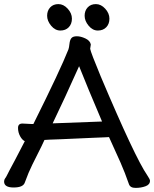

<svg xmlns="http://www.w3.org/2000/svg" viewBox="-31 -898 752 937"><path d="M503 -807Q503 -781 487.5 -765Q472 -749 446.5 -749Q421 -749 401.5 -772.5Q382 -796 382 -821Q382 -846 397 -862Q412 -878 437 -878Q462 -878 482.5 -855.5Q503 -833 503 -807ZM320 -807Q320 -781 304.5 -765Q289 -749 263.5 -749Q238 -749 218.5 -772.5Q199 -796 199 -821Q199 -846 214 -862Q229 -878 254 -878Q279 -878 299.5 -855.5Q320 -833 320 -807ZM80 -295 119 -293H132Q264 -558 303 -657Q306 -665 308 -684Q310 -703 317.5 -712Q325 -721 344 -721Q363 -721 385.5 -710.5Q408 -700 412 -682V-679L409 -660Q412 -642 461 -524Q628 -129 688 -42Q701 -23 701 -16Q701 3 679 11Q657 19 630.5 19Q604 19 598 0Q579 -55 557 -105L501 -229L484 -228Q460 -227 423 -225.5Q386 -224 344.5 -222Q303 -220 265.5 -218.5Q228 -217 210.5 -216.5Q193 -216 186 -215Q172 -184 157 -155L127 -95Q108 -57 90 -7Q82 17 35.5 17Q-11 17 -11 -12Q-11 -21 -6 -27.5Q-1 -34 2.5 -41.5Q6 -49 15.5 -67Q25 -85 43.5 -119.5Q62 -154 90 -209Q77 -215 67 -233.5Q57 -252 57 -273.5Q57 -295 78 -295ZM467 -305Q395 -474 355 -575Q283 -414 226 -296Z"/></svg>

Font: LXGW ZhenKai
Style: Regular
Weight: 400
Designer: LXGW / Fontworks Inc.
Foundry: LXGW / Fontworks Inc.
Version: Version 0.800;June 8, 2025